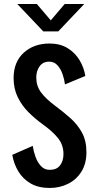

<svg xmlns="http://www.w3.org/2000/svg" viewBox="-20 -922 490 953"><path d="M226.5 11Q171 11 132.5 -11.2Q94 -33.5 71.2 -71Q48.5 -108.5 41 -153.5L142.5 -198Q146.5 -170.5 156.5 -143Q166.5 -115.5 183.8 -97.2Q201 -79 226.5 -79Q261.5 -79 278.2 -101.2Q295 -123.5 295 -157.5Q295 -203 267.5 -237Q240 -271 190 -306.5Q154 -332.5 121.2 -365.2Q88.5 -398 68 -439.8Q47.5 -481.5 47.5 -534Q47.5 -614.5 97.8 -660.2Q148 -706 226 -706Q278.5 -706 316 -682.8Q353.5 -659.5 375.2 -622.8Q397 -586 403.5 -545L302.5 -503Q299.5 -528 290.5 -554Q281.5 -580 265.2 -598Q249 -616 224 -616Q193.5 -616 176.8 -593.2Q160 -570.5 160 -537Q160 -496 183.2 -464Q206.5 -432 255 -396Q294 -367 329.2 -335.8Q364.5 -304.5 386.8 -264Q409 -223.5 409 -166.5Q409 -109.5 384 -69.8Q359 -30 317.5 -9.5Q276 11 226.5 11ZM66 -902H163L232 -821L301 -902H398L269 -766H195Z"/></svg>

Font: Trispace Condensed Medium
Style: Regular
Weight: 500
Width: 3
Designer: Tyler Finck
Foundry: Etcetera Type Company
Version: Version 1.210; ttfautohint (v1.8.3)